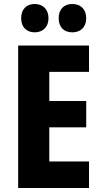

<svg xmlns="http://www.w3.org/2000/svg" viewBox="-20 -942 514 962"><path d="M86 -851C86 -805 114 -780 154 -780C194 -780 223 -806 223 -851C223 -896 194 -922 154 -922C114 -922 86 -897 86 -851ZM274 -851C274 -805 301 -780 342 -780C384 -780 412 -806 412 -851C412 -896 384 -922 342 -922C302 -922 274 -897 274 -851ZM426 0V-133H227V-304H412V-436H227V-582H426V-714H71V0Z"/></svg>

Font: Noto Sans Gurmukhi UI Condensed ExtraBold
Style: Regular
Weight: 800
Width: 3
Designer: Jelle Bosma - Monotype Design Team
Foundry: Monotype Imaging Inc.
Version: Version 2.004